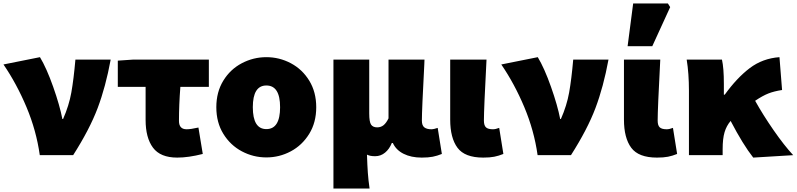

<svg xmlns="http://www.w3.org/2000/svg" viewBox="-22 -893 4585 1105"><path d="M-2 -522 208 -564Q246 -501 284 -393.5Q322 -286 337 -208H341Q375 -285 388.5 -360.5Q402 -436 412 -550H615Q586 -393 540 -271Q494 -149 399 0H207Q187 -142 130.5 -276.5Q74 -411 -2 -522Z M816 -203V-393H656V-544L744 -550H1180V-393H1016Q1008 -289 1008 -197Q1008 -149 1052 -149Q1076 -149 1120 -159L1145 -7Q1063 14 998 14Q901 14 858.5 -43Q816 -100 816 -203Z M1223 -276Q1223 -363 1263 -428.5Q1303 -494 1369.5 -529Q1436 -564 1511 -564Q1586 -564 1652 -529Q1718 -494 1758 -428.5Q1798 -363 1798 -276Q1798 -188 1757.5 -122.5Q1717 -57 1651.5 -22Q1586 13 1511 13Q1436 13 1370 -22Q1304 -57 1263.5 -122.5Q1223 -188 1223 -276ZM1590 -276Q1590 -401 1511 -401Q1433 -401 1433 -276Q1433 -150 1511 -150Q1590 -150 1590 -276Z M1897 -550H2103V-240Q2103 -192 2113.5 -176Q2124 -160 2149 -160Q2170 -160 2185.5 -172.5Q2201 -185 2214 -212V-550H2421L2420 -523Q2406 -259 2406 -199Q2406 -171 2420 -160Q2434 -149 2461 -149Q2468 -149 2478.5 -151.5Q2489 -154 2497 -157L2521 -7Q2494 4 2468.5 9Q2443 14 2405 14Q2344 14 2300.5 -8Q2257 -30 2239 -70H2233Q2219 -35 2194 -14.5Q2169 6 2137 6Q2107 6 2090 -3Q2092 59 2095 101.5Q2098 144 2105 192H1897Z M2569 -205V-550H2778Q2763 -265 2763 -199Q2763 -171 2775 -160Q2787 -149 2815 -149Q2830 -149 2851 -157L2875 -7Q2848 4 2822.5 9Q2797 14 2759 14Q2653 14 2611 -42.5Q2569 -99 2569 -205Z M2863 -522 3073 -564Q3111 -501 3149 -393.5Q3187 -286 3202 -208H3206Q3240 -285 3253.5 -360.5Q3267 -436 3277 -550H3480Q3451 -393 3405 -271Q3359 -149 3264 0H3072Q3052 -142 2995.5 -276.5Q2939 -411 2863 -522Z M3569 -205V-550H3778Q3763 -265 3763 -199Q3763 -171 3775 -160Q3787 -149 3815 -149Q3830 -149 3851 -157L3875 -7Q3848 4 3822.5 9Q3797 14 3759 14Q3653 14 3611 -42.5Q3569 -99 3569 -205ZM3622 -873H3822L3835 -852L3732 -627H3590Z M3930 -550H4133Q4144 -502 4144 -410V-348H4149Q4219 -445 4293 -501Q4367 -557 4464 -564L4479 -375Q4433 -368 4400 -355Q4367 -342 4324 -313Q4369 -232 4430 -144Q4491 -56 4543 0L4313 14Q4254 -61 4183 -197Q4159 -169 4148 -132Q4137 -95 4137 -35V0H3943V-371Q3943 -471 3930 -550Z"/></svg>

Font: Nebula Sans Black
Style: Regular
Weight: 900
Designer: Paul D. Hunt for Adobe (as Source Sans)
Foundry: Nebula Entertainment & Broadcasting LLC
Version: Version 1.010